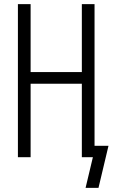

<svg xmlns="http://www.w3.org/2000/svg" viewBox="-20 -755 541 922"><path d="M391 147 426 0H373V-353H127V0H66V-735H127V-409H373V-735H434V-55H501L453 147Z"/></svg>

Font: Iosevka Term Light
Style: Regular
Weight: 300
Monospace: yes
Designer: Belleve Invis
Foundry: Belleve Invis
Version: Version 9.0.1; ttfautohint (v1.8.3)